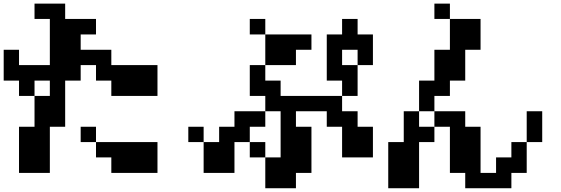

<svg xmlns="http://www.w3.org/2000/svg" viewBox="-20 -879 3040 1040"><path d="M417 -109.4V-192.4H500V-109.4ZM0 -442.4V-609.4H83V-526.4H250V-776.4H167V-859.4H333V-776.4H500V-692.4H417V-609.4H583V-526.4H833V-359.4H583V-442.4H500V-526.4H417V-442.4H333V-192.4H250V57.6H83V-192.4H167V-359.4H83V-442.4ZM500 -109.4H833V57.6H583V-26.4H500ZM167 -359.4H250V-442.4H167Z M1333 -692.4V-776.4H1417V-692.4ZM1000 -109.4V-192.4H1083V-109.4ZM1417 -692.4H1667V-609.4H1583V-526.4H1417ZM1333 -109.4H1250V57.6H1083V-109.4H1167V-192.4H1250V-276.4H1417V-192.4H1333ZM1333 -109.4H1417V-26.4H1333ZM1417 -26.4H1500V-276.4H1417V-359.4H1333V-526.4H1417V-442.4H1500V-359.4H1833V-276.4H1917V-192.4H2000V-26.4H1833V-192.4H1750V-276.4H1583V-192.4H1667V57.6H1583V140.6H1417ZM1917 -526.4V-359.4H1833V-442.4H1750V-692.4H1833V-776.4H1917V-692.4H2000V-526.4ZM1917 -526.4V-609.4H1833V-526.4Z M2083 -109.4H2167V-276.4H2250V-442.4H2333V-609.4H2417V-776.4H2583V-609.4H2500V-442.4H2417V-359.4H2333V-276.4H2250V-192.4H2333V-276.4H2500V-192.4H2583V57.6H2667V-26.4H2750V-109.4H2833V57.6H2750V140.6H2500V57.6H2417V-192.4H2333V-109.4H2250V140.6H2083ZM2833 -109.4V-276.4H2917V-109.4ZM2417 -776.4H2333V-859.4H2417Z"/></svg>

Font: KH Dot Dougenzaka 12
Style: Regular
Weight: 400
Designer: Original version for X68000 by Keitarou Hiraki (http://hp.vector.co.jp/authors/VA000874/) / TrueType conversion by Homem
Version: Version 1.00.20150527